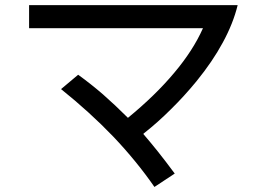

<svg xmlns="http://www.w3.org/2000/svg" viewBox="-20 -740 1040 757"><path d="M484.4 -275.4Q434.6 -325.2 385.7 -368.2Q336.9 -410.2 288.1 -445.3Q265.6 -426.8 220.7 -388.7Q334 -297.9 426.8 -201.2Q518.6 -104.5 588.9 -2.9Q615.2 -20.5 668.9 -55.7Q632.8 -104.5 601.6 -143.6Q570.3 -182.6 544.9 -211.9Q545.9 -212.9 547.9 -214.8Q602.5 -257.8 654.3 -309.6Q706.1 -360.4 754.9 -419.9Q818.4 -498 858.4 -572.3Q899.4 -647.5 917 -719.7Q642.6 -719.7 94.7 -719.7Q94.7 -697.3 94.7 -628.9Q266.6 -628.9 780.3 -628.9Q741.2 -541 667 -453.1Q592.8 -364.3 484.4 -275.4Z"/></svg>

Font: Aptus Gothic JP
Style: Medium
Weight: 400
Designer: Fuminori Ogawa / Motoya
Version: Version 1